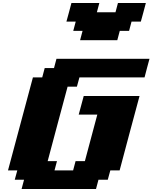

<svg xmlns="http://www.w3.org/2000/svg" viewBox="-20 -1270 1024 1290"><path d="M125 0H625L641.6 -62.5H704.1L721.2 -125H783.7Q805.7 -208.5 850.3 -375.2Q895 -542 917.5 -625H542.5Q537.1 -604 525.6 -562.3Q514.2 -520.5 508.8 -500H633.8L550.3 -187.5H487.8L471.2 -125H346.2L362.8 -187.5H300.3Q322.3 -270.5 366.9 -437.3Q411.6 -604 434.1 -687.5H496.6L513.7 -750H951.2Q956.5 -770.5 967.5 -812.5Q978.5 -854.5 984.4 -875H359.4L342.8 -812.5H280.3L263.7 -750H201.2Q173.3 -646 117.4 -437.5Q61.5 -229 33.7 -125H96.2L79.1 -62.5H141.6ZM518.1 -1000H768.1L784.7 -1062.5H847.2L863.8 -1125H926.3Q932.1 -1146 943.4 -1187.5Q954.6 -1229 960 -1250H772.5L755.9 -1187.5H630.9L647.5 -1250H460Q454.6 -1229 443.4 -1187.5Q432.1 -1146 426.3 -1125H488.8L472.2 -1062.5H534.7Z"/></svg>

Font: Faithful 32x
Style: BoldOblique
Weight: 400
Foundry: Faithful Resource Pack
Version: Version 1.0; January 27, 2023